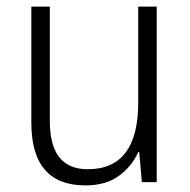

<svg xmlns="http://www.w3.org/2000/svg" viewBox="-20 -552 576 582"><path d="M455 -532V0H410L402 -91H399Q380 -48 340.5 -19Q301 10 239 10Q75 10 75 -180V-532H131V-187Q131 -111 160 -75Q189 -39 246 -39Q399 -39 399 -241V-532Z"/></svg>

Font: Noto Sans Tamil SemiCondensed Light
Style: Regular
Weight: 300
Width: 4
Designer: Jelle Bosma - Monotype Design Team
Foundry: Monotype Imaging Inc.
Version: Version 2.004; ttfautohint (v1.8.4.7-5d5b)